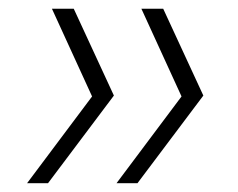

<svg xmlns="http://www.w3.org/2000/svg" viewBox="-20 -480 545 440"><path d="M295 -60.1H247L396 -259L304 -460H354L446 -261ZM90 -60.1H42L191 -259L99 -460H149L241 -261Z"/></svg>

Font: Retni Sans Light
Style: Italic
Weight: 300
Italic angle: -8°
Designer: Vitaly Kuzmin
Foundry: ParaType Ltd.
Version: Version 1.00;June 10, 2019;FontCreator 11.5.0.2425 64-bit; t